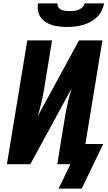

<svg xmlns="http://www.w3.org/2000/svg" viewBox="-20 -975 640 1140"><path d="M379 -815Q356 -815 333.5 -817.5Q311 -820 290.5 -826Q270 -832 252 -843.5Q234 -855 222 -871.5Q210 -888 206 -910Q202 -932 206 -955H322Q320 -942 326.5 -932Q333 -922 344.5 -917Q356 -912 368.5 -910.5Q381 -909 394 -909Q407 -909 420.5 -910.5Q434 -912 446.5 -917Q459 -922 469.5 -932Q480 -942 482 -955H598Q594 -932 583 -910Q572 -888 554 -871.5Q536 -855 514 -843.5Q492 -832 469.5 -826Q447 -820 424.5 -817.5Q402 -815 379 -815ZM328 145 398 0H320L368 -294Q375 -333 384 -372Q393 -411 405 -450L160 0H21L142 -735H289L241 -441Q234 -402 225 -363Q216 -324 204 -285L449 -735H588L487 -120H593L465 145Z"/></svg>

Font: Iosevka Heavy Extended Oblique
Style: Regular
Weight: 900
Width: 7
Italic angle: -9°
Monospace: yes
Designer: Belleve Invis
Foundry: Belleve Invis
Version: Version 32.5.0; ttfautohint (v1.8.4)